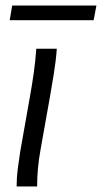

<svg xmlns="http://www.w3.org/2000/svg" viewBox="-20 -673 368 693"><path d="M40 0Q40 -32 44 -63Q48 -94 53 -126L88 -324Q96 -368 102 -411Q108 -454 111 -497H185Q182 -454 174 -405Q166 -356 160 -322L126 -131Q114 -65 114 0ZM24 -653H328L318 -600H15Z"/></svg>

Font: Livvic
Style: Italic
Weight: 400
Italic angle: -10°
Designer: Jacques Le Bailly, Baron von Fonthausen
Version: Version 1.001; ttfautohint (v1.8.2)